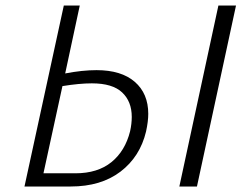

<svg xmlns="http://www.w3.org/2000/svg" viewBox="-20 -678 903 698"><path d="M519 -264Q519 -237 511 -200Q489 -108 418 -54Q347 0 237 0H69L212 -658H270L217 -411Q279 -423 331 -423Q421 -423 470 -380.5Q519 -338 519 -264ZM838 -658 696 0H632L774 -658ZM459 -253Q459 -309 424 -342Q389 -375 314 -375Q269 -375 207 -365L138 -48H254Q335 -48 385 -88.5Q435 -129 453 -201Q459 -228 459 -253Z"/></svg>

Font: Ysabeau Infant Semilight
Style: Italic
Weight: 300
Italic angle: -12°
Designer: Christian Thalmann (Catharsis Fonts)
Version: Version 0.003